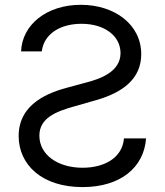

<svg xmlns="http://www.w3.org/2000/svg" viewBox="-20 -757 678 790"><path d="M152 -545.5C160.5 -617.2 227.3 -659.1 315.3 -659.1C411.9 -659.1 475.9 -608 475.9 -538.4C475.9 -460.2 389.2 -431.8 335.2 -417.6L261.4 -397.7C186.1 -377.8 56.8 -333.8 56.8 -197.4C56.8 -79.5 152 12.8 319.6 12.8C475.9 12.8 572.4 -68.2 581 -187.5H490.1C483 -105.1 406.2 -66.8 319.6 -66.8C218.8 -66.8 142 -119.3 142 -198.9C142 -271.3 210.2 -298.3 286.9 -319.6L376.4 -345.2C490.1 -377.8 561.1 -436.1 561.1 -534.1C561.1 -656.2 451.7 -737.2 312.5 -737.2C171.9 -737.2 70.7 -655.2 66.8 -545.5Z"/></svg>

Font: Karasuma Gothic
Style: Regular
Weight: 400
Designer: Rasmus Andersson, Ryoko Nishizuka
Foundry: Genbu
Version: Version 1.00